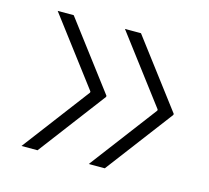

<svg xmlns="http://www.w3.org/2000/svg" viewBox="-77 -599 718 659"><g transform="rotate(15 282.0 -270.0)"><path d="M108 -30H51L231 -268V-272L51 -510H108L288 -272V-268ZM347 -30H290L470 -268V-272L290 -510H347L527 -272V-268Z"/></g></svg>

Font: Encode Sans Normal
Style: ExtraLight
Weight: 200
Designer: Pablo Impallari, Andres Torresi
Foundry: Pablo Impallari, Andres Torresi
Version: Version 1.000; ttfautohint (v1.00) -l 8 -r 50 -G 200 -x 14 -